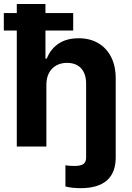

<svg xmlns="http://www.w3.org/2000/svg" viewBox="-25 -748 672 980"><path d="M386.5 212.4Q363.8 212.4 344.1 210.2Q324.4 207.9 309 203.8V95.7Q320.5 97.3 331.6 98.2Q342.8 99.1 353.6 99.1Q387.5 99.1 401.1 89.1Q414.6 79.1 414.6 55.8V-96.9H565.6V55.8Q565.6 133.3 520.6 172.9Q475.5 212.4 386.5 212.4ZM211.7 -315.2V0H60.7V-727.5H207V-448.8H213.7Q232.4 -497.2 273.5 -525Q314.6 -552.7 376.8 -552.7Q433.6 -552.7 476 -528Q518.5 -503.3 542 -457.4Q565.6 -411.4 565.6 -347.3V0H414.6V-320.3Q414.6 -371 389.2 -399.1Q363.8 -427.1 316.6 -427.1Q285.8 -427.1 262.2 -413.8Q238.5 -400.5 225.1 -375.6Q211.7 -350.8 211.7 -315.2ZM-5.5 -592V-681.4H348.6V-592Z"/></svg>

Font: GitLab Sans
Style: Regular
Weight: 400
Designer: Rasmus Andersson
Foundry: Modifications by GitLab B.V., manufactured by rsms
Version: Version 4.000;git-c8fb6b7